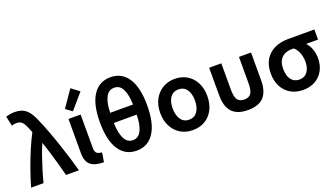

<svg xmlns="http://www.w3.org/2000/svg" viewBox="-68 -1369 3402 1943"><g transform="rotate(-20 1633.0 -398.0)"><path d="M13 0Q40 -94 73.5 -188Q107 -282 143.5 -367.5Q180 -453 217 -524Q213 -533 209.5 -542Q206 -551 203 -559Q181 -614 160 -639.5Q139 -665 96 -665Q69 -665 45 -656L22 -761Q38 -766 62 -771Q86 -776 118 -776Q188 -776 230.5 -743.5Q273 -711 306 -640Q341 -562 374 -474.5Q407 -387 436 -300.5Q465 -214 488.5 -136.5Q512 -59 528 0H389Q375 -56 355.5 -125.5Q336 -195 315 -264.5Q294 -334 275 -387Q250 -332 226 -262Q202 -192 181 -123Q160 -54 147 0Z M794 10Q722 10 681 -9.5Q640 -29 623 -65.5Q606 -102 606 -153V-524H737V-166Q737 -128 751.5 -111Q766 -94 810 -90ZM675 -581 607 -631 730 -810 816 -745Z M1148 14Q1026 14 959.5 -87Q893 -188 893 -382Q893 -575 959.5 -675.5Q1026 -776 1148 -776Q1269 -776 1335.5 -675.5Q1402 -575 1402 -382Q1402 -188 1335.5 -87Q1269 14 1148 14ZM1024 -438H1270Q1267 -544 1237.5 -603.5Q1208 -663 1148 -663Q1087 -663 1056.5 -603.5Q1026 -544 1024 -438ZM1148 -99Q1208 -99 1238 -160Q1268 -221 1270 -329H1024Q1026 -221 1056.5 -160Q1087 -99 1148 -99Z M1753 13Q1678 13 1621 -21.5Q1564 -56 1531.5 -118Q1499 -180 1499 -263Q1499 -345 1532 -407Q1565 -469 1622.5 -503.5Q1680 -538 1753 -538Q1828 -538 1885 -503.5Q1942 -469 1974 -407Q2006 -345 2006 -263Q2006 -180 1974.5 -118Q1943 -56 1886.5 -21.5Q1830 13 1753 13ZM1753 -99Q1810 -99 1841.5 -143.5Q1873 -188 1873 -263Q1873 -338 1841.5 -381.5Q1810 -425 1753 -425Q1696 -425 1664.5 -381.5Q1633 -338 1633 -263Q1633 -188 1664.5 -143.5Q1696 -99 1753 -99Z M2347 13Q2231 13 2176 -46.5Q2121 -106 2121 -226V-524H2252V-240Q2252 -165 2273.5 -132.5Q2295 -100 2347 -100Q2399 -100 2420.5 -132.5Q2442 -165 2442 -240V-524H2572V-226Q2572 -106 2517.5 -46.5Q2463 13 2347 13Z M2941 13Q2866 13 2809 -19.5Q2752 -52 2719.5 -112.5Q2687 -173 2687 -255Q2687 -345 2724 -404.5Q2761 -464 2825 -494Q2889 -524 2971 -524H3254V-415H3126Q3158 -381 3174 -334Q3190 -287 3190 -240Q3190 -165 3159 -108Q3128 -51 3072 -19Q3016 13 2941 13ZM2941 -99Q2997 -99 3027.5 -140.5Q3058 -182 3058 -247Q3058 -299 3041 -344Q3024 -389 2992 -415H2970Q2932 -415 2898 -400.5Q2864 -386 2842.5 -351Q2821 -316 2821 -255Q2821 -181 2853 -140Q2885 -99 2941 -99Z"/></g></svg>

Font: Ubuntu Sans
Style: Bold
Weight: 700
Designer: Dalton Maag Ltd
Foundry: Dalton Maag Ltd
Version: Version 1.006; ttfautohint (v1.8.4.7-5d5b)